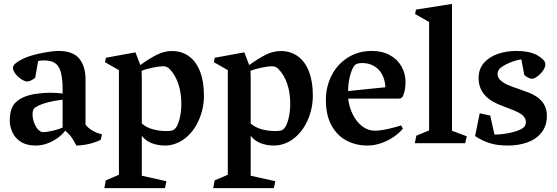

<svg xmlns="http://www.w3.org/2000/svg" viewBox="-20 -739 2875 991"><path d="M104 -238.3Q129.9 -249.5 167 -254.9Q204.1 -260.3 239.7 -260.3Q272.9 -260.3 303.2 -256.3V-282.7Q303.2 -327.1 294.7 -363.5Q286.1 -399.9 260.7 -415.5Q251.5 -421.4 236.6 -424.3Q221.7 -427.2 205.6 -427.2Q191.4 -427.2 176.8 -423.8L161.6 -337.9Q152.3 -329.6 140.6 -324Q128.9 -318.4 120.6 -318.4Q108.4 -318.4 90.6 -329.8Q72.8 -341.3 59.8 -357.9Q46.9 -374.5 46.9 -389.2Q46.9 -401.9 63.5 -414.6Q80.1 -427.2 102.5 -437.5Q142.6 -455.1 198 -465.6Q253.4 -476.1 282.7 -476.1Q356 -476.1 388.7 -436.8Q421.4 -397.5 421.4 -329.1V-95.7Q449.7 -59.6 506.3 -45.4L500 -17.1Q440.4 10.7 374 12.2Q362.3 -11.7 349.1 -30.3Q335.9 -48.8 316.4 -64.5Q302.7 -45.4 278.8 -27.8Q254.9 -10.3 225.1 1Q195.3 12.2 164.1 12.2Q117.2 12.2 87.2 -7.3Q57.1 -26.9 43.7 -56.6Q30.3 -86.4 30.3 -117.7Q30.3 -165 47.4 -193.4Q64.5 -221.7 104 -238.3ZM202.1 -57.1Q222.7 -57.1 253.4 -64.5Q284.2 -71.8 303.2 -80.6V-224.6Q260.7 -219.7 229 -211.4Q197.3 -203.1 179.2 -194.1Q161.1 -185.1 155.8 -178.7Q147.9 -168.5 147.9 -147Q147.9 -123.5 159.7 -97.2Q171.4 -70.8 187 -62Q192.4 -57.1 202.1 -57.1Z M838.9 196.3 831.5 231.9H518.6L525.9 191.9L593.8 163.1V-377L522 -418L526.4 -440.9L679.2 -468.8L704.1 -403.3Q750.5 -436.5 788.8 -456.1Q827.1 -475.6 867.2 -475.6Q918.5 -475.6 955.8 -448.2Q993.2 -420.9 1012.9 -369.1Q1032.7 -317.4 1032.7 -246.1Q1032.7 -179.2 1006.3 -119.4Q980 -59.6 934.6 -24.4Q912.6 -7.3 886.2 2.4Q859.9 12.2 831.5 12.2Q794.4 12.2 762.7 -0.2Q731 -12.7 711.9 -38.1V168ZM711.9 -339.4V-101.6Q735.4 -80.6 769.8 -71.5Q804.2 -62.5 839.4 -62.5Q856.9 -62.5 867.9 -65.4Q878.9 -68.4 885.3 -76.7Q897.5 -89.4 906.7 -125.2Q916 -161.1 916 -203.6Q916 -260.7 900.4 -306.4Q884.8 -352.1 856.9 -380.9Q848.6 -390.1 840.1 -393.6Q831.5 -397 820.8 -397Q801.8 -397 767.8 -389.9Q733.9 -382.8 710.9 -373.5Q711.9 -362.8 711.9 -339.4Z M1400.9 196.3 1393.6 231.9H1080.6L1087.9 191.9L1155.8 163.1V-377L1084 -418L1088.4 -440.9L1241.2 -468.8L1266.1 -403.3Q1312.5 -436.5 1350.8 -456.1Q1389.2 -475.6 1429.2 -475.6Q1480.5 -475.6 1517.8 -448.2Q1555.2 -420.9 1575 -369.1Q1594.7 -317.4 1594.7 -246.1Q1594.7 -179.2 1568.4 -119.4Q1542 -59.6 1496.6 -24.4Q1474.6 -7.3 1448.2 2.4Q1421.9 12.2 1393.6 12.2Q1356.4 12.2 1324.7 -0.2Q1293 -12.7 1273.9 -38.1V168ZM1273.9 -339.4V-101.6Q1297.4 -80.6 1331.8 -71.5Q1366.2 -62.5 1401.4 -62.5Q1418.9 -62.5 1429.9 -65.4Q1440.9 -68.4 1447.3 -76.7Q1459.5 -89.4 1468.8 -125.2Q1478 -161.1 1478 -203.6Q1478 -260.7 1462.4 -306.4Q1446.8 -352.1 1418.9 -380.9Q1410.6 -390.1 1402.1 -393.6Q1393.6 -397 1382.8 -397Q1363.8 -397 1329.8 -389.9Q1295.9 -382.8 1272.9 -373.5Q1273.9 -362.8 1273.9 -339.4Z M2036.1 -230H1777.3Q1781.7 -187 1800.5 -148.9Q1819.3 -110.8 1849.1 -87.6Q1878.9 -64.5 1914.6 -64.5Q1944.8 -64.5 1988.5 -74.7Q2032.2 -85 2049.8 -91.8L2059.6 -75.2Q2041.5 -52.7 2012.5 -32.7Q1983.4 -12.7 1947.8 -0.2Q1912.1 12.2 1876.5 12.2Q1818.8 12.2 1770.3 -12.5Q1721.7 -37.1 1691.9 -90.1Q1662.1 -143.1 1662.1 -223.1Q1662.1 -292 1691.7 -349.9Q1721.2 -407.7 1775.4 -441.9Q1829.6 -476.1 1899.9 -476.1Q1953.1 -476.1 1992.2 -454.6Q2031.2 -433.1 2052.2 -396.2Q2073.2 -359.4 2073.2 -314Q2073.2 -277.3 2061.5 -247.1Q2058.1 -238.3 2052.5 -234.1Q2046.9 -230 2036.1 -230ZM1969.2 -288.6Q1967.3 -328.6 1951.2 -356.7Q1935.1 -384.8 1908.7 -399.2Q1882.3 -413.6 1851.1 -413.6Q1820.8 -413.6 1810.5 -402.3Q1797.9 -386.7 1787.8 -352.3Q1777.8 -317.9 1776.4 -269Z M2122.6 -666.5 2127 -689.5 2313 -718.8V-64L2389.2 -35.6L2380.9 0H2121.1L2128.9 -38.6L2194.8 -65.9V-625.5Z M2561 -386.2Q2548.3 -374.5 2548.3 -356.4Q2548.3 -340.3 2560.3 -327.6Q2572.3 -314.9 2594.7 -303.7Q2616.7 -293 2658.7 -279.3Q2687.5 -269.5 2708 -261.5Q2728.5 -253.4 2745.6 -242.7Q2771.5 -227.1 2787.1 -201.7Q2802.7 -176.3 2802.7 -142.1Q2802.7 -89.4 2774.9 -54.7Q2747.1 -20 2701.7 -3.9Q2656.2 12.2 2602.5 12.2Q2546.9 12.2 2507.6 -0.2Q2468.3 -12.7 2432.1 -36.6L2456.1 -154.3L2510.3 -142.6L2532.2 -44.4Q2569.3 -44.4 2612.8 -53.5Q2656.2 -62.5 2678.7 -78.1Q2694.3 -88.4 2694.3 -108.9Q2694.3 -123 2685.5 -135Q2676.8 -147 2657.2 -157.7Q2639.6 -167.5 2598.1 -182.6Q2594.2 -184.1 2578.4 -190.2Q2562.5 -196.3 2549.1 -202.1Q2535.6 -208 2525.4 -213.9Q2450.2 -256.8 2450.2 -335.9Q2450.2 -382.8 2477.8 -414.3Q2505.4 -445.8 2549.8 -460.9Q2594.2 -476.1 2645 -476.1Q2710.4 -476.1 2751 -455.1Q2767.6 -445.8 2781.2 -433.3Q2794.9 -420.9 2794.9 -407.2Q2794.9 -392.1 2782.7 -374.5Q2770.5 -356.9 2753.7 -344.7Q2736.8 -332.5 2726.1 -332.5Q2716.8 -332.5 2705.3 -338.6Q2693.8 -344.7 2686 -352.1L2670.9 -432.6Q2643.6 -428.7 2611.8 -415.8Q2580.1 -402.8 2561 -386.2Z"/></svg>

Font: Vesper Libre Medium
Style: Regular
Weight: 500
Designer: Robert Keller & Kimya Gandhi
Foundry: Mota Italic
Version: Version 1.058